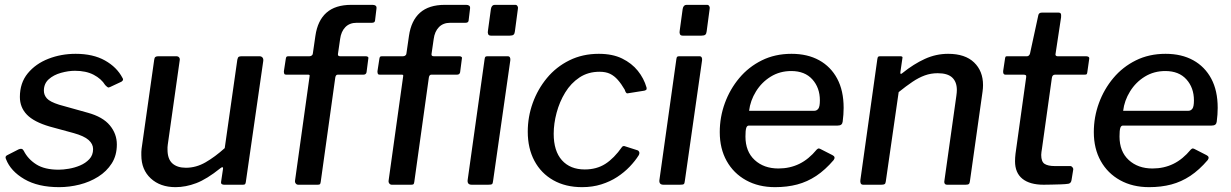

<svg xmlns="http://www.w3.org/2000/svg" viewBox="-20 -762 5076 792"><path d="M224 10Q137 10 80.5 -23Q24 -56 5 -105Q-1 -117 10 -122L57 -146Q64 -149 69 -148Q74 -147 78 -140Q95 -106 129.5 -84Q164 -62 222 -62Q240 -62 264 -66Q288 -70 310.5 -79.5Q333 -89 348.5 -105.5Q364 -122 364 -147Q364 -168 345.5 -184.5Q327 -201 284 -213L185 -240Q120 -259 91 -289Q62 -319 62 -362Q62 -420 94.5 -459.5Q127 -499 179.5 -519.5Q232 -540 292 -540Q364 -540 413 -512.5Q462 -485 485 -441Q488 -437 487.5 -433Q487 -429 481 -425L434 -403Q428 -400 424.5 -402Q421 -404 414 -411Q398 -437 366.5 -453.5Q335 -470 289 -470Q262 -470 231.5 -461.5Q201 -453 181 -435Q161 -417 161 -388Q161 -370 173.5 -356Q186 -342 224 -330L342 -297Q404 -280 433 -245Q462 -210 462 -166Q462 -121 441 -88Q420 -55 385 -33Q350 -11 308 -0.5Q266 10 224 10Z M704 10Q641 10 602 -26Q563 -62 563 -122Q563 -129 563 -135.5Q563 -142 564 -148L616 -515Q617 -524 621 -527Q625 -530 633 -530H707Q715 -530 719 -525Q723 -520 721 -511L672 -165Q671 -160 671 -154.5Q671 -149 671 -145Q671 -106 691 -88Q711 -70 747 -70Q789 -70 828 -92.5Q867 -115 907 -151L959 -516Q961 -525 964.5 -527.5Q968 -530 978 -530H1050Q1058 -530 1062.5 -525Q1067 -520 1066 -511L994 -11Q993 -5 991 -2.5Q989 0 982 0H904Q899 0 895 -2.5Q891 -5 892 -12L900 -66Q901 -71 898 -72Q895 -73 889 -68Q833 -23 789.5 -6.5Q746 10 704 10Z M1489 -530Q1495 -530 1498 -527Q1501 -524 1499 -518L1492 -464Q1490 -454 1479 -454H1373Q1365 -454 1363 -442L1303 -12Q1302 -4 1299.5 -2Q1297 0 1290 0H1210Q1204 0 1200 -5Q1196 -10 1197 -17L1257 -447Q1259 -454 1252 -454H1160Q1154 -454 1152.5 -458Q1151 -462 1151 -468L1159 -520Q1160 -526 1162 -528Q1164 -530 1171 -530H1257Q1263 -530 1267 -534Q1271 -538 1271 -545L1281 -614Q1290 -677 1326.5 -709.5Q1363 -742 1429 -742H1517Q1525 -742 1529.5 -738.5Q1534 -735 1533 -727L1527 -677Q1526 -668 1514 -668H1451Q1422 -668 1404.5 -650Q1387 -632 1383 -601L1374 -539Q1373 -530 1383 -530H1489ZM1875 -530Q1881 -530 1884 -527Q1887 -524 1885 -518L1878 -464Q1876 -454 1865 -454H1759Q1751 -454 1749 -442L1689 -12Q1688 -4 1685.5 -2Q1683 0 1676 0H1596Q1590 0 1586 -5Q1582 -10 1583 -17L1643 -447Q1645 -454 1638 -454H1546Q1540 -454 1538.5 -458Q1537 -462 1537 -468L1545 -520Q1546 -526 1548 -528Q1550 -530 1557 -530H1643Q1649 -530 1653 -534Q1657 -538 1657 -545L1667 -614Q1676 -677 1712.5 -709.5Q1749 -742 1815 -742H1903Q1911 -742 1915.5 -738.5Q1920 -735 1919 -727L1913 -677Q1912 -668 1900 -668H1837Q1808 -668 1790.5 -650Q1773 -632 1769 -601L1760 -539Q1759 -530 1769 -530H1875ZM2014 -16Q2013 -5 2009.5 -2.5Q2006 0 1994 0H1926Q1916 0 1912 -5Q1908 -10 1909 -19L1979 -518Q1980 -526 1982.5 -528Q1985 -530 1992 -530H2074Q2081 -530 2083.5 -525Q2086 -520 2085 -513ZM2104 -633Q2103 -623 2098.5 -619Q2094 -615 2083 -615H2005Q1996 -615 1993.5 -621.5Q1991 -628 1993 -637L2005 -725Q2008 -742 2021 -742H2106Q2112 -742 2115 -736Q2118 -730 2116 -723Z M2450 -540Q2507 -540 2546.5 -520.5Q2586 -501 2611 -470Q2636 -439 2647 -401Q2648 -395 2646.5 -392.5Q2645 -390 2638 -388L2569 -377Q2565 -376 2562 -380.5Q2559 -385 2557 -392Q2543 -416 2528.5 -432.5Q2514 -449 2496.5 -457.5Q2479 -466 2453 -466Q2406 -466 2370.5 -442.5Q2335 -419 2311.5 -380.5Q2288 -342 2276 -297Q2264 -252 2264 -210Q2264 -139 2298 -101Q2332 -63 2392 -63Q2441 -63 2477 -86Q2513 -109 2546 -156Q2551 -162 2560 -158L2610 -142Q2614 -141 2616.5 -135.5Q2619 -130 2615 -122Q2600 -98 2577.5 -74.5Q2555 -51 2526 -32Q2497 -13 2460.5 -1.5Q2424 10 2381 10Q2313 10 2262.5 -18.5Q2212 -47 2184.5 -98.5Q2157 -150 2157 -219Q2157 -280 2177.5 -337Q2198 -394 2236 -440Q2274 -486 2328.5 -513Q2383 -540 2450 -540Z M2805 -16Q2804 -5 2800.5 -2.5Q2797 0 2785 0H2717Q2707 0 2703 -5Q2699 -10 2700 -19L2770 -518Q2771 -526 2773.5 -528Q2776 -530 2783 -530H2865Q2872 -530 2874.5 -525Q2877 -520 2876 -513ZM2895 -633Q2894 -623 2889.5 -619Q2885 -615 2874 -615H2796Q2787 -615 2784.5 -621.5Q2782 -628 2784 -637L2796 -725Q2799 -742 2812 -742H2897Q2903 -742 2906 -736Q2909 -730 2907 -723Z M3177 10Q3109 10 3057.5 -18.5Q3006 -47 2977.5 -98Q2949 -149 2949 -217Q2949 -279 2970 -336.5Q2991 -394 3029.5 -440Q3068 -486 3122.5 -513Q3177 -540 3245 -540Q3311 -540 3359 -513.5Q3407 -487 3433.5 -437.5Q3460 -388 3460 -317Q3460 -304 3459 -289.5Q3458 -275 3456 -260Q3455 -252 3450 -248Q3445 -244 3435 -244H3069Q3061 -244 3058 -233.5Q3055 -223 3055 -199Q3055 -137 3093 -102Q3131 -67 3191 -67Q3238 -67 3277 -86Q3316 -105 3349 -145Q3354 -150 3358 -149.5Q3362 -149 3367 -146L3414 -122Q3428 -115 3419 -102Q3384 -61 3347 -36.5Q3310 -12 3268.5 -1Q3227 10 3177 10ZM3339 -305Q3349 -305 3355.5 -313.5Q3362 -322 3362 -348Q3362 -400 3331 -434.5Q3300 -469 3244 -469Q3197 -469 3159.5 -446Q3122 -423 3098.5 -385Q3075 -347 3070 -305Z M3541 0Q3533 0 3530.5 -5.5Q3528 -11 3529 -19L3599 -518Q3600 -526 3602.5 -528Q3605 -530 3611 -530H3694Q3699 -530 3701.5 -528Q3704 -526 3702 -519L3694 -464Q3693 -452 3703 -461Q3749 -498 3795 -519Q3841 -540 3891 -540Q3961 -540 3998 -504.5Q4035 -469 4035 -411Q4035 -405 4034.5 -398Q4034 -391 4033 -384L3981 -15Q3980 -6 3976.5 -3Q3973 0 3963 0H3887Q3879 0 3876.5 -5.5Q3874 -11 3876 -19L3925 -367Q3926 -374 3926.5 -380Q3927 -386 3927 -391Q3927 -424 3908 -442Q3889 -460 3848 -460Q3820 -460 3795 -451Q3770 -442 3744 -424.5Q3718 -407 3687 -382L3634 -14Q3633 -5 3629 -2.5Q3625 0 3615 0H3541Z M4285 0Q4228 0 4197.5 -24.5Q4167 -49 4167 -97Q4167 -104 4167.5 -112Q4168 -120 4169 -128L4213 -444Q4214 -450 4211 -452Q4208 -454 4202 -454H4127Q4117 -454 4118 -469L4126 -522Q4127 -528 4129 -529Q4131 -530 4137 -530H4217Q4221 -530 4224.5 -533.5Q4228 -537 4229 -542L4263 -699Q4265 -710 4278 -710H4347Q4353 -710 4355.5 -706Q4358 -702 4357 -691L4334 -539Q4333 -535 4335.5 -532.5Q4338 -530 4342 -530H4460Q4466 -530 4470 -527.5Q4474 -525 4473 -519L4465 -463Q4464 -457 4462 -455.5Q4460 -454 4452 -454H4332Q4321 -454 4319 -441L4278 -148Q4277 -141 4276 -135Q4275 -129 4275 -123Q4275 -95 4289 -86Q4303 -77 4331 -77H4395Q4400 -77 4404 -72Q4408 -67 4407 -62L4400 -19Q4398 -6 4387 -4Q4374 -2 4355 -1.5Q4336 -1 4317 -0.5Q4298 0 4285 0Z M4720 10Q4652 10 4600.5 -18.5Q4549 -47 4520.5 -98Q4492 -149 4492 -217Q4492 -279 4513 -336.5Q4534 -394 4572.5 -440Q4611 -486 4665.5 -513Q4720 -540 4788 -540Q4854 -540 4902 -513.5Q4950 -487 4976.5 -437.5Q5003 -388 5003 -317Q5003 -304 5002 -289.5Q5001 -275 4999 -260Q4998 -252 4993 -248Q4988 -244 4978 -244H4612Q4604 -244 4601 -233.5Q4598 -223 4598 -199Q4598 -137 4636 -102Q4674 -67 4734 -67Q4781 -67 4820 -86Q4859 -105 4892 -145Q4897 -150 4901 -149.5Q4905 -149 4910 -146L4957 -122Q4971 -115 4962 -102Q4927 -61 4890 -36.5Q4853 -12 4811.5 -1Q4770 10 4720 10ZM4882 -305Q4892 -305 4898.5 -313.5Q4905 -322 4905 -348Q4905 -400 4874 -434.5Q4843 -469 4787 -469Q4740 -469 4702.5 -446Q4665 -423 4641.5 -385Q4618 -347 4613 -305Z"/></svg>

Font: Libre Franklin Medium
Style: Italic
Weight: 500
Italic angle: -8°
Designer: Pablo Impallari, Rodrigo Fuenzalida, Nhung Nguyen
Foundry: Impallari Type
Version: Version 3.000